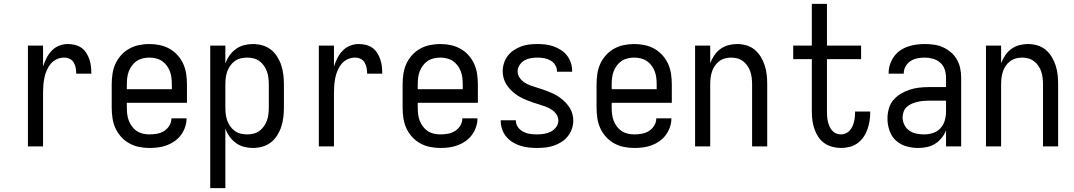

<svg xmlns="http://www.w3.org/2000/svg" viewBox="-20 -755 5540 990"><path d="M124 0V-520H202V-412Q209 -434 219.5 -455Q230 -476 246 -493Q262 -510 284 -519Q306 -528 329 -528Q348 -528 366.5 -523.5Q385 -519 400 -508.5Q415 -498 425 -482Q435 -466 441 -448.5Q447 -431 449 -412.5Q451 -394 451 -375H373Q373 -390 370.5 -404.5Q368 -419 360.5 -432Q353 -445 339.5 -451.5Q326 -458 311 -458Q291 -458 272.5 -449.5Q254 -441 241.5 -426Q229 -411 221 -392.5Q213 -374 209 -354.5Q205 -335 203.5 -315Q202 -295 202 -276V0Z M750 8Q723 8 696.5 2.5Q670 -3 646.5 -16Q623 -29 604.5 -49.5Q586 -70 575 -94.5Q564 -119 560 -146Q556 -173 556 -200V-320Q556 -347 560 -374Q564 -401 575 -425.5Q586 -450 604.5 -470.5Q623 -491 646.5 -504Q670 -517 696.5 -522.5Q723 -528 750 -528Q777 -528 803.5 -522.5Q830 -517 853.5 -504Q877 -491 895.5 -470.5Q914 -450 925 -425.5Q936 -401 940 -374Q944 -347 944 -320V-225H634V-200Q634 -183 636 -166Q638 -149 644 -133Q650 -117 660.5 -103Q671 -89 685 -79.5Q699 -70 716 -66Q733 -62 750 -62Q770 -62 789.5 -65.5Q809 -69 826 -79.5Q843 -90 853.5 -107.5Q864 -125 864 -145H942Q942 -122 934.5 -100Q927 -78 913.5 -59.5Q900 -41 881 -27.5Q862 -14 840.5 -6Q819 2 796 5Q773 8 750 8ZM866 -295V-320Q866 -337 864 -354Q862 -371 856 -387Q850 -403 839.5 -417Q829 -431 815 -440.5Q801 -450 784 -454Q767 -458 750 -458Q733 -458 716 -454Q699 -450 685 -440.5Q671 -431 660.5 -417Q650 -403 644 -387Q638 -371 636 -354Q634 -337 634 -320V-295Z M1064 215V-520H1142V-428Q1150 -450 1163.5 -469Q1177 -488 1196 -502Q1215 -516 1238 -522Q1261 -528 1284 -528Q1309 -528 1333.5 -521Q1358 -514 1377 -499Q1396 -484 1409.5 -462.5Q1423 -441 1430.5 -417.5Q1438 -394 1441 -369.5Q1444 -345 1444 -320V-200Q1444 -175 1441 -150.5Q1438 -126 1430.5 -102.5Q1423 -79 1409.5 -57.5Q1396 -36 1377 -21Q1358 -6 1333.5 1Q1309 8 1284 8Q1261 8 1238 2Q1215 -4 1196 -18Q1177 -32 1163.5 -51Q1150 -70 1142 -92V215ZM1254 -62Q1271 -62 1287.5 -66Q1304 -70 1317.5 -80Q1331 -90 1341 -104Q1351 -118 1356.5 -134Q1362 -150 1364 -166.5Q1366 -183 1366 -200V-320Q1366 -337 1364 -353.5Q1362 -370 1356.5 -386Q1351 -402 1341 -416Q1331 -430 1317.5 -440Q1304 -450 1287.5 -454Q1271 -458 1254 -458Q1237 -458 1220.5 -454Q1204 -450 1190.5 -440Q1177 -430 1167 -416Q1157 -402 1151.5 -386Q1146 -370 1144 -353.5Q1142 -337 1142 -320V-200Q1142 -183 1144 -166.5Q1146 -150 1151.5 -134Q1157 -118 1167 -104Q1177 -90 1190.5 -80Q1204 -70 1220.5 -66Q1237 -62 1254 -62Z M1624 0V-520H1702V-412Q1709 -434 1719.5 -455Q1730 -476 1746 -493Q1762 -510 1784 -519Q1806 -528 1829 -528Q1848 -528 1866.5 -523.5Q1885 -519 1900 -508.5Q1915 -498 1925 -482Q1935 -466 1941 -448.5Q1947 -431 1949 -412.5Q1951 -394 1951 -375H1873Q1873 -390 1870.5 -404.5Q1868 -419 1860.5 -432Q1853 -445 1839.5 -451.5Q1826 -458 1811 -458Q1791 -458 1772.5 -449.5Q1754 -441 1741.5 -426Q1729 -411 1721 -392.5Q1713 -374 1709 -354.5Q1705 -335 1703.5 -315Q1702 -295 1702 -276V0Z M2250 8Q2223 8 2196.5 2.5Q2170 -3 2146.5 -16Q2123 -29 2104.5 -49.5Q2086 -70 2075 -94.5Q2064 -119 2060 -146Q2056 -173 2056 -200V-320Q2056 -347 2060 -374Q2064 -401 2075 -425.5Q2086 -450 2104.5 -470.5Q2123 -491 2146.5 -504Q2170 -517 2196.5 -522.5Q2223 -528 2250 -528Q2277 -528 2303.5 -522.5Q2330 -517 2353.5 -504Q2377 -491 2395.5 -470.5Q2414 -450 2425 -425.5Q2436 -401 2440 -374Q2444 -347 2444 -320V-225H2134V-200Q2134 -183 2136 -166Q2138 -149 2144 -133Q2150 -117 2160.5 -103Q2171 -89 2185 -79.5Q2199 -70 2216 -66Q2233 -62 2250 -62Q2270 -62 2289.5 -65.5Q2309 -69 2326 -79.5Q2343 -90 2353.5 -107.5Q2364 -125 2364 -145H2442Q2442 -122 2434.5 -100Q2427 -78 2413.5 -59.5Q2400 -41 2381 -27.5Q2362 -14 2340.5 -6Q2319 2 2296 5Q2273 8 2250 8ZM2366 -295V-320Q2366 -337 2364 -354Q2362 -371 2356 -387Q2350 -403 2339.5 -417Q2329 -431 2315 -440.5Q2301 -450 2284 -454Q2267 -458 2250 -458Q2233 -458 2216 -454Q2199 -450 2185 -440.5Q2171 -431 2160.5 -417Q2150 -403 2144 -387Q2138 -371 2136 -354Q2134 -337 2134 -320V-295Z M2749 8Q2727 8 2705.5 5.5Q2684 3 2663 -3.5Q2642 -10 2623.5 -21.5Q2605 -33 2591 -49.5Q2577 -66 2569.5 -87Q2562 -108 2562 -130V-135H2640V-132Q2640 -114 2651 -99Q2662 -84 2678.5 -75.5Q2695 -67 2713 -64.5Q2731 -62 2749 -62Q2767 -62 2785.5 -65Q2804 -68 2820 -76Q2836 -84 2847.5 -99.5Q2859 -115 2859 -133Q2859 -151 2849 -165.5Q2839 -180 2824.5 -189.5Q2810 -199 2794 -205Q2778 -211 2761.5 -216Q2745 -221 2728.5 -226.5Q2712 -232 2696 -238.5Q2680 -245 2665 -253Q2650 -261 2636 -271.5Q2622 -282 2610.5 -294.5Q2599 -307 2590 -321.5Q2581 -336 2576.5 -353Q2572 -370 2572 -387Q2572 -408 2578.5 -429Q2585 -450 2598 -467Q2611 -484 2629 -496Q2647 -508 2667 -515.5Q2687 -523 2708.5 -525.5Q2730 -528 2751 -528Q2772 -528 2793 -525.5Q2814 -523 2834 -516Q2854 -509 2872 -497.5Q2890 -486 2903 -469.5Q2916 -453 2923 -432.5Q2930 -412 2930 -391V-385H2852V-388Q2852 -405 2842.5 -420Q2833 -435 2818 -443.5Q2803 -452 2785.5 -455Q2768 -458 2751 -458Q2734 -458 2716.5 -455Q2699 -452 2684 -443.5Q2669 -435 2659 -419.5Q2649 -404 2649 -387Q2649 -370 2659 -355Q2669 -340 2683 -330.5Q2697 -321 2713.5 -315Q2730 -309 2746.5 -304Q2763 -299 2779 -293.5Q2795 -288 2811 -281.5Q2827 -275 2842.5 -267Q2858 -259 2871.5 -248.5Q2885 -238 2897 -225.5Q2909 -213 2918 -198.5Q2927 -184 2931.5 -167Q2936 -150 2936 -133Q2936 -111 2928.5 -90Q2921 -69 2907.5 -52Q2894 -35 2875 -23Q2856 -11 2835.5 -4Q2815 3 2793 5.5Q2771 8 2749 8Z M3250 8Q3223 8 3196.5 2.5Q3170 -3 3146.5 -16Q3123 -29 3104.5 -49.5Q3086 -70 3075 -94.5Q3064 -119 3060 -146Q3056 -173 3056 -200V-320Q3056 -347 3060 -374Q3064 -401 3075 -425.5Q3086 -450 3104.5 -470.5Q3123 -491 3146.5 -504Q3170 -517 3196.5 -522.5Q3223 -528 3250 -528Q3277 -528 3303.5 -522.5Q3330 -517 3353.5 -504Q3377 -491 3395.5 -470.5Q3414 -450 3425 -425.5Q3436 -401 3440 -374Q3444 -347 3444 -320V-225H3134V-200Q3134 -183 3136 -166Q3138 -149 3144 -133Q3150 -117 3160.5 -103Q3171 -89 3185 -79.5Q3199 -70 3216 -66Q3233 -62 3250 -62Q3270 -62 3289.5 -65.5Q3309 -69 3326 -79.5Q3343 -90 3353.5 -107.5Q3364 -125 3364 -145H3442Q3442 -122 3434.5 -100Q3427 -78 3413.5 -59.5Q3400 -41 3381 -27.5Q3362 -14 3340.5 -6Q3319 2 3296 5Q3273 8 3250 8ZM3366 -295V-320Q3366 -337 3364 -354Q3362 -371 3356 -387Q3350 -403 3339.5 -417Q3329 -431 3315 -440.5Q3301 -450 3284 -454Q3267 -458 3250 -458Q3233 -458 3216 -454Q3199 -450 3185 -440.5Q3171 -431 3160.5 -417Q3150 -403 3144 -387Q3138 -371 3136 -354Q3134 -337 3134 -320V-295Z M3564 0V-520H3642V-429Q3650 -450 3663 -469.5Q3676 -489 3694.5 -502.5Q3713 -516 3735.5 -522Q3758 -528 3780 -528Q3805 -528 3829 -521Q3853 -514 3871.5 -498.5Q3890 -483 3903 -461.5Q3916 -440 3923.5 -416.5Q3931 -393 3933.5 -368.5Q3936 -344 3936 -320V0H3858V-320Q3858 -337 3856 -353.5Q3854 -370 3849 -385.5Q3844 -401 3834.5 -415Q3825 -429 3812 -439Q3799 -449 3783 -453.5Q3767 -458 3750 -458Q3733 -458 3717 -453.5Q3701 -449 3688 -439Q3675 -429 3665.5 -415Q3656 -401 3651 -385.5Q3646 -370 3644 -353.5Q3642 -337 3642 -320V0Z M4316 8Q4294 8 4271.5 2Q4249 -4 4230.5 -17Q4212 -30 4199.5 -49Q4187 -68 4179.5 -89.5Q4172 -111 4169 -133.5Q4166 -156 4166 -179V-450H4070V-520H4166V-735H4244V-520H4420V-450H4244V-179Q4244 -166 4245 -153Q4246 -140 4249 -127.5Q4252 -115 4257 -103.5Q4262 -92 4270.5 -82Q4279 -72 4291 -67Q4303 -62 4316 -62Q4329 -62 4340.5 -67Q4352 -72 4360.5 -81Q4369 -90 4374.5 -101.5Q4380 -113 4383 -125Q4386 -137 4387.5 -149.5Q4389 -162 4389 -174V-180H4467V-171Q4467 -149 4463 -127Q4459 -105 4451.5 -84.5Q4444 -64 4431 -46Q4418 -28 4400 -15.5Q4382 -3 4360 2.5Q4338 8 4316 8Z M4715 8Q4684 8 4653.5 -0.5Q4623 -9 4600 -30Q4577 -51 4566.5 -81.5Q4556 -112 4556 -143Q4556 -168 4562.5 -193Q4569 -218 4585 -237.5Q4601 -257 4623 -270.5Q4645 -284 4669 -292Q4693 -300 4718 -303Q4743 -306 4769 -306H4858V-355Q4858 -376 4851 -397Q4844 -418 4828 -432Q4812 -446 4791 -452Q4770 -458 4749 -458Q4730 -458 4711 -454.5Q4692 -451 4675.5 -440.5Q4659 -430 4649.5 -413Q4640 -396 4640 -377V-375H4562V-378Q4562 -401 4569 -422.5Q4576 -444 4589 -462.5Q4602 -481 4620.5 -494Q4639 -507 4660.5 -514.5Q4682 -522 4704 -525Q4726 -528 4749 -528Q4773 -528 4797 -524.5Q4821 -521 4843 -511Q4865 -501 4883.5 -485Q4902 -469 4914 -448Q4926 -427 4931 -403Q4936 -379 4936 -355V0H4858V-83Q4850 -62 4835.5 -44Q4821 -26 4802 -14Q4783 -2 4760.5 3Q4738 8 4715 8ZM4746 -62Q4769 -62 4791.5 -69.5Q4814 -77 4829.5 -94Q4845 -111 4851.5 -134Q4858 -157 4858 -180V-236H4769Q4754 -236 4739 -234.5Q4724 -233 4709.5 -229.5Q4695 -226 4681 -220Q4667 -214 4656 -204Q4645 -194 4639.5 -179.5Q4634 -165 4634 -150Q4634 -130 4643 -111.5Q4652 -93 4668.5 -81.5Q4685 -70 4705 -66Q4725 -62 4746 -62Z M5064 0V-520H5142V-429Q5150 -450 5163 -469.5Q5176 -489 5194.5 -502.5Q5213 -516 5235.5 -522Q5258 -528 5280 -528Q5305 -528 5329 -521Q5353 -514 5371.5 -498.5Q5390 -483 5403 -461.5Q5416 -440 5423.5 -416.5Q5431 -393 5433.5 -368.5Q5436 -344 5436 -320V0H5358V-320Q5358 -337 5356 -353.5Q5354 -370 5349 -385.5Q5344 -401 5334.5 -415Q5325 -429 5312 -439Q5299 -449 5283 -453.5Q5267 -458 5250 -458Q5233 -458 5217 -453.5Q5201 -449 5188 -439Q5175 -429 5165.5 -415Q5156 -401 5151 -385.5Q5146 -370 5144 -353.5Q5142 -337 5142 -320V0Z"/></svg>

Font: Iosevka MaddieWtf
Style: Regular
Weight: 400
Monospace: yes
Designer: Belleve Invis
Foundry: Belleve Invis
Version: Version 31.3.0; ttfautohint (v1.8.3)